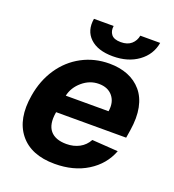

<svg xmlns="http://www.w3.org/2000/svg" viewBox="-135 -841 868 957"><g transform="rotate(20 299.0 -363.0)"><path d="M262.1 10.7Q136.4 10.7 76.3 -64.8Q16.3 -140.3 38.4 -270.2Q52.2 -353.7 95.3 -417.8Q138.5 -481.9 204.5 -517.2Q270.6 -552.6 349.8 -552.6Q404.5 -552.6 447.8 -535.3Q491.1 -518.1 520.6 -483.5Q550.1 -448.9 560.5 -397Q571 -345.2 560 -275.6L553.3 -234H181.8L181.1 -230.1Q170.8 -166.5 197.6 -134.4Q224.4 -102.3 283.4 -102.3Q321.7 -102.3 351.9 -118.4Q382.1 -134.6 398.8 -165.5L536.9 -156.2Q507.5 -79.2 435 -34.3Q362.6 10.7 262.1 10.7ZM445.7 -735.8H551.1Q540.1 -671.2 485.8 -631.7Q431.5 -592.3 351.6 -592.3Q271 -592.3 229.9 -631.6Q188.9 -670.8 199.9 -735.8H304.3Q300.1 -708.5 314.3 -690.3Q328.5 -672.2 364.7 -672.2Q400.2 -672.2 420.5 -690.2Q440.7 -708.1 445.7 -735.8ZM198.9 -327.8H425.8Q433.9 -376.8 408.6 -408.2Q383.2 -439.6 334.5 -439.6Q286.6 -439.6 247.7 -406.6Q208.8 -373.6 198.9 -327.8Z"/></g></svg>

Font: Karasuma Gothic
Style: Bold Italic
Weight: 700
Italic angle: 9.39998°
Designer: Rasmus Andersson / Ryoko Nishizuka
Foundry: Genbu
Version: Version 1.00